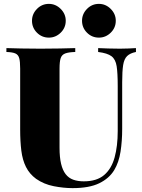

<svg xmlns="http://www.w3.org/2000/svg" viewBox="-20 -956 733 990"><path d="M681 -708V-688Q651 -682 635.5 -667Q620 -652 615 -620.5Q610 -589 610 -532V-291Q610 -229 601.5 -174Q593 -119 569 -79Q543 -36 491.5 -11Q440 14 354 14Q308 14 257 4Q206 -6 166 -34Q132 -59 114 -95Q96 -131 90 -179Q84 -227 84 -288V-602Q84 -639 79 -656.5Q74 -674 59 -680.5Q44 -687 13 -688V-708Q42 -707 89.5 -706Q137 -705 189 -705Q241 -705 289 -706Q337 -707 368 -708V-688Q334 -687 316.5 -680.5Q299 -674 293 -656.5Q287 -639 287 -602V-194Q287 -145 295 -111.5Q303 -78 318.5 -58Q334 -38 357.5 -29.5Q381 -21 412 -21Q479 -21 517 -53.5Q555 -86 571 -144.5Q587 -203 587 -280V-512Q587 -579 581.5 -614.5Q576 -650 555 -666Q534 -682 486 -688V-708Q506 -707 538 -706Q570 -705 598 -705Q621 -705 643.5 -706Q666 -707 681 -708ZM490 -936Q525 -936 551 -910Q577 -884 577 -849Q577 -813 551 -787.5Q525 -762 490 -762Q454 -762 428.5 -787.5Q403 -813 403 -849Q403 -884 428.5 -910Q454 -936 490 -936ZM232 -936Q267 -936 293 -910Q319 -884 319 -849Q319 -813 293 -787.5Q267 -762 232 -762Q196 -762 170.5 -787.5Q145 -813 145 -849Q145 -884 170.5 -910Q196 -936 232 -936Z"/></svg>

Font: Playfair Display Black
Style: Regular
Weight: 900
Designer: Claus Eggers Sørensen
Foundry: Claus Eggers Sørensen
Version: Version 1.203